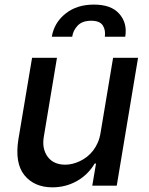

<svg xmlns="http://www.w3.org/2000/svg" viewBox="-20 -792 634 819"><path d="M58.6 -198.5 116.8 -545.5H223L167.3 -211.3Q162.3 -183.2 166.7 -161.4Q171.2 -139.6 183.9 -122.5Q209.2 -89.5 258.5 -89.5Q288.4 -89.5 320.3 -104.4Q336.3 -111.9 350.9 -123.2Q365.4 -134.6 377.1 -149.7Q388.8 -164.8 397.2 -183.9Q405.5 -203.1 409.1 -226.2L462.4 -545.5H568.9L478 0H373.6L389.6 -94.5H383.9Q369.7 -70.3 350.1 -51.3Q330.6 -32.3 307.4 -19.4Q284.1 -6.4 257.8 0.4Q231.5 7.1 203.5 7.1Q126.1 7.1 83.8 -45.1Q42.3 -96.9 58.6 -198.5ZM259.2 -733.7Q307.5 -772.4 380.3 -772.4Q416.9 -772.4 443.7 -763Q470.5 -753.6 488.3 -733.7Q524.1 -693.5 514.2 -635.3H427.2Q431.1 -663.7 418.7 -683.2Q405.9 -703.5 369 -703.5Q331 -703.5 311.4 -682.9Q291.5 -661.9 288 -635.3H201Q210.9 -695 259.2 -733.7Z"/></svg>

Font: Inter P Medium
Style: Italic
Weight: 500
Italic angle: 9.39999°
Designer: Rasmus Andersson
Foundry: rsms
Version: Version 3.018;git-588b23468